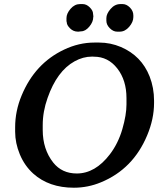

<svg xmlns="http://www.w3.org/2000/svg" viewBox="-20 -901 765 928"><path d="M591.3 -396V-426.8Q591.3 -513.2 546.9 -570.1Q502.4 -627 434.6 -627L426.8 -627.4Q425.8 -627.4 424.8 -627.4Q381.3 -627.4 340.3 -604.5Q255.4 -557.6 210 -427.7Q186.5 -361.8 186.5 -295.9V-272.5Q186.5 -179.7 237.3 -115.2Q279.3 -62.5 351.1 -62.5Q440.4 -62.5 511.2 -155.3Q551.3 -208 571.3 -276.9Q591.3 -345.7 591.3 -396ZM301.3 -813.5Q301.3 -835.4 321 -858.4Q340.8 -881.3 366.7 -881.3H379.4Q397.9 -881.3 413.8 -865.5Q429.7 -849.6 429.7 -835L431.2 -822.8V-820.3L430.7 -818.4Q430.7 -794.9 411.6 -772.2Q392.6 -749.5 371.6 -749.5L358.9 -748H356.9Q334.5 -748 318.6 -763.9Q302.7 -779.8 302.7 -793L301.3 -798.8ZM624.5 -826.7V-818.4Q624.5 -794.9 604.5 -771.5Q584.5 -748 558.6 -748H545.9Q527.3 -748 510.7 -764.6Q494.1 -781.2 494.1 -800.8V-813.5Q494.1 -834 514.4 -857.7Q534.7 -881.3 562 -881.3H572.8Q591.3 -881.3 607.9 -864.7Q624.5 -848.1 624.5 -826.7ZM436.5 -695.3H459Q513.7 -695.3 564.5 -673.8Q663.6 -631.3 703.1 -531.7Q724.6 -476.6 724.6 -414.6V-403.3Q724.6 -326.2 691.4 -247.1Q623.5 -84 468.3 -20Q405.3 6.3 336.9 6.3Q216.8 6.3 140.6 -62Q98.6 -100.1 75.9 -154.8Q53.2 -209.5 53.2 -264.2V-286.1Q53.2 -364.3 84.5 -439.5Q148.9 -594.7 289.6 -661.1Q361.3 -695.3 436.5 -695.3Z"/></svg>

Font: Averia Serif Libre
Style: Bold Italic
Weight: 700
Italic angle: -6.90001°
Version: Version 1.002